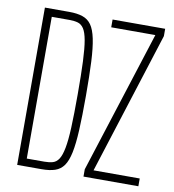

<svg xmlns="http://www.w3.org/2000/svg" viewBox="-78 -758 751 827"><g transform="rotate(10 297.0 -344.0)"><path d="M52 0V-688H159Q193 -688 217 -680Q241 -672 255.5 -651.5Q270 -631 278 -592.5Q286 -554 289 -493.5Q292 -433 292 -344Q292 -256 289 -195Q286 -134 278 -95.5Q270 -57 255.5 -36.5Q241 -16 217.5 -8Q194 0 159 0ZM88 -34H165Q186 -34 201.5 -38.5Q217 -43 227.5 -59Q238 -75 244.5 -108.5Q251 -142 253.5 -199Q256 -256 256 -344Q256 -432 253.5 -489Q251 -546 245 -579.5Q239 -613 228.5 -629Q218 -645 202.5 -649.5Q187 -654 165 -654H88ZM342 0V-32L541 -654H348V-688H578V-656L380 -34H582V0Z"/></g></svg>

Font: Saira UltraCondensed Thin
Style: Regular
Weight: 250
Width: 1
Designer: Hector Gatti with collaboration of the Omnibus-Type team
Foundry: Omnibus-Type
Version: Version 1.101